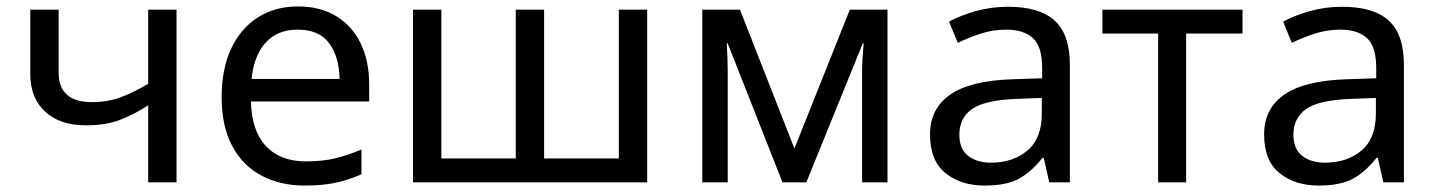

<svg xmlns="http://www.w3.org/2000/svg" viewBox="-20 -566 4459 596"><path d="M162 -536V-341Q162 -249 265 -249Q315 -249 356 -264.5Q397 -280 440 -306V-536H528V0H440V-239Q395 -210 351.5 -193.5Q308 -177 247 -177Q165 -177 119.5 -220Q74 -263 74 -335V-536Z M905 -546Q974 -546 1023.5 -516Q1073 -486 1099.5 -431.5Q1126 -377 1126 -304V-251H759Q761 -160 805.5 -112.5Q850 -65 930 -65Q981 -65 1020.5 -74.5Q1060 -84 1102 -102V-25Q1061 -7 1021 1.5Q981 10 926 10Q850 10 791.5 -21Q733 -52 700.5 -113.5Q668 -175 668 -264Q668 -352 697.5 -415Q727 -478 780.5 -512Q834 -546 905 -546ZM904 -474Q841 -474 804.5 -433.5Q768 -393 761 -321H1034Q1033 -389 1002 -431.5Q971 -474 904 -474Z M1989 -536V0H1262V-536H1350V-74H1581V-536H1669V-74H1901V-536Z M2735 -536V0H2656V-342Q2656 -363 2657.5 -386Q2659 -409 2661 -431H2658L2483 0H2409L2239 -431H2236Q2239 -386 2239 -339V0H2160V-536H2277L2446 -105L2618 -536Z M3109 -545Q3207 -545 3254 -502Q3301 -459 3301 -365V0H3237L3220 -76H3216Q3181 -32 3142.5 -11Q3104 10 3036 10Q2963 10 2915 -28.5Q2867 -67 2867 -149Q2867 -229 2930 -272.5Q2993 -316 3124 -320L3215 -323V-355Q3215 -422 3186 -448Q3157 -474 3104 -474Q3062 -474 3024 -461.5Q2986 -449 2953 -433L2926 -499Q2961 -518 3009 -531.5Q3057 -545 3109 -545ZM3214 -262 3135 -259Q3035 -255 2996.5 -227Q2958 -199 2958 -148Q2958 -103 2985.5 -82Q3013 -61 3056 -61Q3124 -61 3169 -98.5Q3214 -136 3214 -214Z M3837 -462H3662V0H3575V-462H3402V-536H3837Z M4146 -545Q4244 -545 4291 -502Q4338 -459 4338 -365V0H4274L4257 -76H4253Q4218 -32 4179.5 -11Q4141 10 4073 10Q4000 10 3952 -28.5Q3904 -67 3904 -149Q3904 -229 3967 -272.5Q4030 -316 4161 -320L4252 -323V-355Q4252 -422 4223 -448Q4194 -474 4141 -474Q4099 -474 4061 -461.5Q4023 -449 3990 -433L3963 -499Q3998 -518 4046 -531.5Q4094 -545 4146 -545ZM4251 -262 4172 -259Q4072 -255 4033.5 -227Q3995 -199 3995 -148Q3995 -103 4022.5 -82Q4050 -61 4093 -61Q4161 -61 4206 -98.5Q4251 -136 4251 -214Z"/></svg>

Font: Noto IKEA Simplified Chinese
Style: Regular
Weight: 400
Designer: Monotype Design Team
Foundry: Monotype Imaging Inc.
Version: Version 1.100